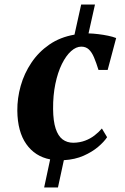

<svg xmlns="http://www.w3.org/2000/svg" viewBox="-20 -698 553 848"><path d="M175 130 201.5 6Q134.5 -7 96 -61.8Q57.5 -116.5 56.5 -209Q56 -264.5 71.5 -319.2Q87 -374 118.8 -421.2Q150.5 -468.5 198 -501.2Q245.5 -534 309 -545L338.5 -678H399.5L371 -550.5Q392 -550 414.2 -547.2Q436.5 -544.5 457.2 -540.2Q478 -536 493 -530L455.5 -389H415Q405 -421.5 395.2 -444.5Q385.5 -467.5 372.2 -479.8Q359 -492 339 -492Q316 -492 293.8 -472Q271.5 -452 253.2 -415Q235 -378 224.5 -327.5Q214 -277 214.5 -216.5Q215 -163 225.8 -130.2Q236.5 -97.5 256.2 -82.5Q276 -67.5 304 -67.5Q332.5 -68 355.8 -76.8Q379 -85.5 397.5 -99.8Q416 -114 430 -130.5L453 -92Q439.5 -71.5 413.2 -49.2Q387 -27 349.2 -10.2Q311.5 6.5 262 9.5L236 130Z"/></svg>

Font: Merriweather 60pt ExtraBold
Style: Italic
Weight: 800
Italic angle: -7.8°
Version: Version 2.101